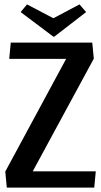

<svg xmlns="http://www.w3.org/2000/svg" viewBox="-20 -854 460 874"><path d="M372 -799 227 -687H223L74 -799L103 -834L223 -771L342 -834ZM407 -587 129 -74H416L409 0H11L4 -73L281 -586H22L29 -660H400Z"/></svg>

Font: Sansita
Style: Regular
Weight: 400
Designer: Pablo Cosgaya
Foundry: Omnibus-Type
Version: Version 1.006;hotconv 1.0.109;makeotfexe 2.5.65596